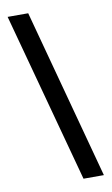

<svg xmlns="http://www.w3.org/2000/svg" viewBox="-94 -793 551 947"><g transform="rotate(-10 181.0 -319.5)"><path d="M245 106 15 -745H118L347 106Z"/></g></svg>

Font: Asta Sans SemiBold
Style: Regular
Weight: 600
Designer: 42dot
Version: Version 1.000